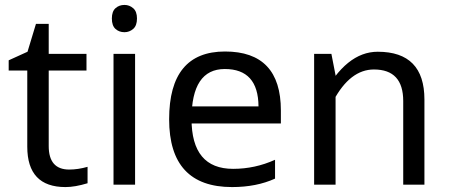

<svg xmlns="http://www.w3.org/2000/svg" viewBox="-20 -757 1840 787"><path d="M248.5 9.8Q91.8 9.8 91.8 -155.8V-467.8H15.6V-509.8L92.8 -544.9L127.4 -659.2H179.7V-536.1H334.5V-467.8H179.7V-158.2Q179.7 -62 263.7 -62Q299.8 -62 338.9 -73.2V-5.9Q287.1 9.8 248.5 9.8Z M445.3 0V-536.1H533.7V0ZM490.2 -625Q468.3 -625 453.4 -638.4Q438.5 -651.9 438.5 -681.2Q438.5 -710 453.4 -723.4Q468.3 -736.8 490.2 -736.8Q510.3 -736.8 525.9 -723.4Q541.5 -710 541.5 -681.2Q541.5 -651.9 525.9 -638.4Q510.3 -625 490.2 -625Z M931.2 9.8Q673.3 9.8 673.3 -268.1Q673.3 -545.9 902.3 -545.9Q1131.3 -545.9 1131.3 -304.2V-251H727.5V-320.8H1039.6Q1038.6 -474.1 901.4 -474.1Q765.1 -474.1 765.1 -269.5Q765.1 -64.9 935.5 -64.9Q1025.4 -64.9 1107.4 -102.1V-24.9Q1031.2 9.8 931.2 9.8Z M1632.8 0V-342.8Q1632.8 -472.2 1512.7 -472.2Q1415 -472.2 1346.7 -344.2L1302.7 -362.8Q1398.4 -544.9 1528.3 -544.9Q1719.7 -544.9 1719.7 -349.1V0ZM1267.6 0V-536.1H1338.4L1355.5 -448.2V0Z"/></svg>

Font: Nokora
Style: Regular
Weight: 400
Designer: Danh Hong
Foundry: Danh Hong
Version: Version 9.000